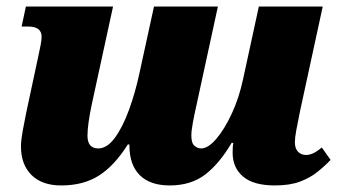

<svg xmlns="http://www.w3.org/2000/svg" viewBox="-20 -556 1040 586"><path d="M167 10Q108 10 76 -22Q44 -54 44 -109Q44 -127 49 -155Q54 -183 60 -212L96 -380Q101 -403 104 -418.5Q107 -434 107 -444Q107 -475 66 -475H46L59 -536H325L260 -237Q254 -209 250.5 -184Q247 -159 247 -142Q247 -103 280 -103Q307 -103 331 -136Q355 -169 374 -221.5Q393 -274 405 -330L450 -536H645L579 -232Q573 -206 568.5 -181Q564 -156 564 -143Q564 -119 573.5 -111Q583 -103 594 -103Q615 -103 640 -132Q665 -161 687.5 -209.5Q710 -258 722 -315L770 -536H965L896 -218Q888 -179 884 -157Q880 -135 880 -122Q880 -103 889.5 -93Q899 -83 914 -83Q936 -83 962 -106L989 -68Q971 -49 948.5 -31Q926 -13 895 -1.5Q864 10 819 10Q754 10 722 -17Q690 -44 690 -90Q690 -101 690.5 -108Q691 -115 692 -120H687Q650 -57 606.5 -23.5Q563 10 498 10Q438 10 406.5 -21.5Q375 -53 375 -112V-115H370Q330 -51 282.5 -20.5Q235 10 167 10Z"/></svg>

Font: Noto Serif Black
Style: Italic
Weight: 900
Italic angle: -12°
Designer: Monotype Design Team
Foundry: Monotype Imaging Inc.
Version: Version 2.013